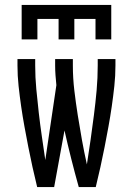

<svg xmlns="http://www.w3.org/2000/svg" viewBox="-20 -760 540 780"><path d="M200 0H131Q121 -41 112 -81.5Q103 -122 95 -163Q87 -204 79.5 -245Q72 -286 66 -327.5Q60 -369 55.5 -410.5Q51 -452 51 -494V-520H123V-494Q123 -446 127.5 -398Q132 -350 137.5 -302Q143 -254 150 -206Q157 -158 164 -110L209 -414Q207 -434 205.5 -454Q204 -474 204 -494V-520H276V-494Q276 -443 282 -392.5Q288 -342 296 -291.5Q304 -241 313 -191Q322 -141 333 -92Q341 -142 348 -192Q355 -242 361.5 -292Q368 -342 372.5 -392.5Q377 -443 377 -494V-520H449V-494Q449 -452 444.5 -410.5Q440 -369 434 -327.5Q428 -286 420.5 -245Q413 -204 405 -163Q397 -122 388 -81.5Q379 -41 369 0H300Q284 -57 269.5 -114.5Q255 -172 242 -230ZM68 -600V-740H432V-600H368V-683H282V-600H218V-683H132V-600Z"/></svg>

Font: Moesevka
Style: Regular
Weight: 400
Monospace: yes
Designer: Belleve Invis
Foundry: Belleve Invis
Version: Version 32.5.0; ttfautohint (v1.8.4)